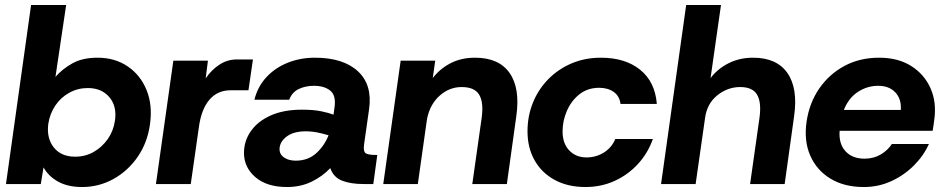

<svg xmlns="http://www.w3.org/2000/svg" viewBox="-20 -740 3799 772"><path d="M310 12Q253 12 214 -9.5Q175 -31 155 -67L144 0H4L105 -720H246L203 -431Q231 -463 271.5 -485.5Q312 -508 372 -508Q442 -508 493.5 -473Q545 -438 569.5 -377.5Q594 -317 583 -240Q573 -167 534 -110Q495 -53 436.5 -20.5Q378 12 310 12ZM282 -110Q323 -110 356.5 -129Q390 -148 413 -180.5Q436 -213 442 -254Q451 -312 420 -349Q389 -386 333 -386Q293 -386 258.5 -367Q224 -348 202 -315Q180 -282 174 -241Q167 -184 196.5 -147Q226 -110 282 -110Z M607 0 677 -496H816L807 -425Q831 -460 863 -480.5Q895 -501 932 -501H997L979 -377H907Q855 -377 822.5 -339.5Q790 -302 780 -231L747 0Z M1134 12Q1053 12 1007 -27.5Q961 -67 961 -125Q961 -173 988.5 -212.5Q1016 -252 1068 -275.5Q1120 -299 1194 -299Q1241 -299 1272 -292.5Q1303 -286 1321 -279L1325 -308Q1332 -356 1308 -375.5Q1284 -395 1242 -395Q1208 -395 1181 -382Q1154 -369 1143 -339H1003Q1016 -392 1051.5 -430Q1087 -468 1137.5 -488Q1188 -508 1246 -508Q1360 -508 1419 -453.5Q1478 -399 1464 -301L1444 -160Q1440 -132 1449.5 -124.5Q1459 -117 1490 -117H1497L1481 0H1443Q1390 0 1355.5 -13.5Q1321 -27 1308 -64Q1277 -31 1233 -9.5Q1189 12 1134 12ZM1104 -140Q1104 -119 1122.5 -106.5Q1141 -94 1169 -94Q1218 -94 1251 -123.5Q1284 -153 1301 -196Q1282 -202 1258 -207Q1234 -212 1209 -212Q1160 -212 1132 -190.5Q1104 -169 1104 -140Z M1879 0 1917 -268Q1925 -329 1906.5 -359.5Q1888 -390 1836 -390Q1787 -390 1748 -355.5Q1709 -321 1697 -262L1660 0H1521L1591 -496H1730L1720 -426Q1749 -464 1792 -486Q1835 -508 1890 -508Q1986 -508 2029 -446.5Q2072 -385 2056 -273L2018 0Z M2334 12Q2263 12 2210.5 -16.5Q2158 -45 2129.5 -95.5Q2101 -146 2101 -212Q2101 -273 2122.5 -326.5Q2144 -380 2184 -421Q2224 -462 2278 -485Q2332 -508 2396 -508Q2494 -508 2554 -459.5Q2614 -411 2621 -322H2475Q2471 -354 2447.5 -370.5Q2424 -387 2389 -387Q2343 -387 2310 -361Q2277 -335 2259.5 -294.5Q2242 -254 2242 -212Q2242 -163 2269 -135Q2296 -107 2338 -107Q2377 -107 2408.5 -127Q2440 -147 2454 -181H2605Q2585 -124 2545 -80.5Q2505 -37 2451 -12.5Q2397 12 2334 12Z M2996 0 3034 -268Q3042 -329 3024 -359.5Q3006 -390 2956 -390Q2906 -390 2864.5 -357Q2823 -324 2815 -266L2777 0H2638L2739 -720H2879L2837 -426Q2866 -464 2910 -486Q2954 -508 3008 -508Q3103 -508 3146 -446.5Q3189 -385 3173 -273L3135 0Z M3453 12Q3375 12 3319.5 -21.5Q3264 -55 3238 -114Q3212 -173 3223 -250Q3234 -326 3274 -384Q3314 -442 3375.5 -475Q3437 -508 3515 -508Q3591 -508 3644 -474.5Q3697 -441 3722 -384Q3747 -327 3736 -254Q3735 -247 3733.5 -236Q3732 -225 3730 -214H3356Q3352 -162 3379.5 -132Q3407 -102 3456 -102Q3493 -102 3521.5 -119Q3550 -136 3566 -161H3715Q3694 -114 3654.5 -74.5Q3615 -35 3563.5 -11.5Q3512 12 3453 12ZM3511 -395Q3467 -395 3429.5 -370.5Q3392 -346 3373 -298H3602Q3605 -342 3580 -368.5Q3555 -395 3511 -395Z"/></svg>

Font: Host Grotesk ExtraBold
Style: Italic
Weight: 800
Italic angle: -8°
Designer: Doğukan Karapınar
Foundry: Element Type
Version: Version 1.003; ttfautohint (v1.8.4.7-5d5b)